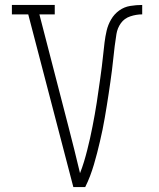

<svg xmlns="http://www.w3.org/2000/svg" viewBox="-20 -755 640 775"><path d="M276 0 94 -697H28V-735H201V-697H139L256 -245Q268 -198 280 -150.5Q292 -103 303 -56Q312 -79 319 -102Q326 -125 332 -149Q338 -173 343.5 -197Q349 -221 353.5 -245Q358 -269 362.5 -293Q367 -317 370.5 -341Q374 -365 377.5 -389Q381 -413 384.5 -437.5Q388 -462 391 -486Q394 -510 396.5 -534.5Q399 -559 402 -583.5Q405 -608 410.5 -631.5Q416 -655 428.5 -676.5Q441 -698 461 -712.5Q481 -727 505.5 -731Q530 -735 554 -735V-697Q530 -697 506 -689Q482 -681 468 -661.5Q454 -642 450 -617.5Q446 -593 443 -569Q440 -545 437.5 -520.5Q435 -496 432 -472Q429 -448 425.5 -424Q422 -400 418.5 -376Q415 -352 411 -328Q407 -304 403 -280Q399 -256 394 -232Q389 -208 383.5 -184.5Q378 -161 372 -137.5Q366 -114 359 -90.5Q352 -67 343.5 -44.5Q335 -22 324 0Z"/></svg>

Font: Iosevka Etoile Extralight
Style: Regular
Weight: 200
Designer: Belleve Invis
Foundry: Belleve Invis
Version: Version 22.1.2; ttfautohint (v1.8.4)